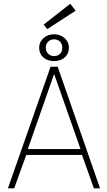

<svg xmlns="http://www.w3.org/2000/svg" viewBox="-20 -1022 583 1042"><path d="M236.5 -864 217 -888.5 361 -1001.5 390.5 -964ZM192.5 -763Q192.5 -794 216 -815Q239.5 -836 273.5 -836Q307.5 -836 330.8 -815Q354 -794 354 -763Q354 -731 331.5 -710.8Q309 -690.5 273.5 -690.5Q237 -690.5 214.8 -710.8Q192.5 -731 192.5 -763ZM228.5 -763Q228.5 -742.5 241.8 -730Q255 -717.5 273.5 -717.5Q293 -717.5 305.5 -729.8Q318 -742 318 -763Q318 -784 305.5 -796.2Q293 -808.5 273.5 -808.5Q255 -808.5 241.8 -796.2Q228.5 -784 228.5 -763ZM254.5 -660H293L523 0H489.5L425 -181H122.5L57 0H23ZM131 -213H417L274.5 -618.5H273Z"/></svg>

Font: League Spartan ExtraLight
Style: Regular
Weight: 200
Foundry: The League of Moveable Type
Version: Version 2.002